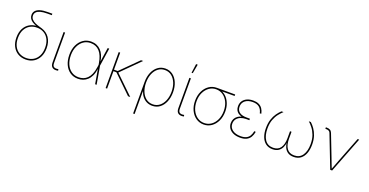

<svg xmlns="http://www.w3.org/2000/svg" viewBox="-35 -1627 5196 2704"><g transform="rotate(20 2563.5 -274.5)"><path d="M283.2 7.8Q216.8 7.8 165.5 -22.7Q114.3 -53.2 85.4 -109.4Q56.6 -165.5 56.6 -242.2Q56.6 -319.3 85.4 -374.8Q114.3 -430.2 165.5 -460.2Q216.8 -490.2 283.2 -490.2L336.9 -467.3Q296.4 -477.1 262 -489.5Q227.5 -502 201.9 -518.8Q176.3 -535.6 161.9 -558.8Q147.5 -582 147.5 -612.3Q147.5 -647.9 169.2 -673.8Q190.9 -699.7 236.1 -713.6Q281.2 -727.5 352.1 -727.5H418V-705.1H352.1Q287.6 -705.1 247.3 -693.6Q207 -682.1 188.5 -661.4Q169.9 -640.6 169.9 -612.3Q169.9 -578.1 190.9 -555.2Q211.9 -532.2 242.4 -518.3Q272.9 -504.4 302.5 -496.1Q332 -487.8 349.1 -482.4Q385.3 -471.2 414.8 -450.2Q444.3 -429.2 465.3 -398.9Q486.3 -368.7 497.6 -329.3Q508.8 -290 508.8 -242.2Q508.8 -165.5 480 -109.4Q451.2 -53.2 400.4 -22.7Q349.6 7.8 283.2 7.8ZM283.2 -14.6Q342.8 -14.6 388.7 -41.7Q434.6 -68.8 460.4 -119.9Q486.3 -170.9 486.3 -242.2Q486.3 -313.5 460.4 -364.5Q434.6 -415.5 388.7 -442.6Q342.8 -469.7 283.2 -469.7Q223.6 -469.7 177.5 -442.6Q131.3 -415.5 105.2 -364.5Q79.1 -313.5 79.1 -242.2Q79.1 -170.9 105.2 -119.9Q131.3 -68.8 177.5 -41.7Q223.6 -14.6 283.2 -14.6Z M760.3 1Q712.4 9.3 683.8 -11.2Q655.3 -31.7 655.3 -85.4V-539.1H677.7V-85.4Q677.7 -40.5 699.7 -27.6Q721.7 -14.6 759.3 -22Q762.2 -22.9 762 -22.7Q761.7 -22.5 764.6 -22.9L769 -1Q767.1 -1 764.9 -0.5Q762.7 0 760.3 1Z M1068.4 10.7Q999 10.7 947.8 -24.7Q896.5 -60.1 868.4 -123Q840.3 -186 840.3 -268.6Q840.3 -349.6 869.4 -412.1Q898.4 -474.6 950 -510.5Q1001.5 -546.4 1068.4 -546.4Q1113.8 -546.4 1150.6 -531Q1187.5 -515.6 1214.8 -486.8Q1242.2 -458 1260.3 -416.7Q1278.3 -375.5 1285.6 -323.7H1291.5L1298.8 -272L1346.2 0H1323.7L1272 -299.3Q1262.7 -354.5 1245.6 -396.5Q1228.5 -438.5 1203.1 -466.8Q1177.7 -495.1 1144.3 -509.5Q1110.8 -523.9 1068.4 -523.9Q1007.8 -523.9 961.7 -491.2Q915.5 -458.5 889.2 -400.9Q862.8 -343.3 862.8 -268.6Q862.8 -192.4 888.2 -134.8Q913.6 -77.1 960 -44.7Q1006.3 -12.2 1068.4 -12.2Q1106 -12.2 1138.9 -24.2Q1171.9 -36.1 1198.5 -62.5Q1225.1 -88.9 1243.7 -131.3Q1262.2 -173.8 1271 -234.9L1315.9 -539.1H1339.4L1298.8 -268.1L1292 -214.4H1286.1Q1277.8 -154.3 1257.6 -111.3Q1237.3 -68.4 1208 -41.3Q1178.7 -14.2 1143.1 -1.7Q1107.4 10.7 1068.4 10.7Z M1503.4 -539.1V0H1481V-539.1ZM1847.2 -539.1 1568.4 -261.2H1488.8V-283.7H1559.1L1815.9 -539.1ZM1816.9 0 1541.5 -267.6 1567.9 -272.5 1850.1 0Z M1967.3 204.1V-268.6Q1967.3 -349.1 1993.9 -411.9Q2020.5 -474.6 2068.8 -510.7Q2117.2 -546.9 2181.2 -546.9Q2245.1 -546.9 2293 -510.7Q2340.8 -474.6 2367.4 -411.6Q2394 -348.6 2394 -268.6Q2394 -188 2367.4 -124.8Q2340.8 -61.5 2293 -25.4Q2245.1 10.7 2180.7 10.7Q2135.3 10.7 2097.7 -7.6Q2060.1 -25.9 2033 -59.1Q2005.9 -92.3 1992.2 -136.7H1989.7V204.1ZM2180.7 -11.7Q2238.3 -11.7 2281.2 -45.2Q2324.2 -78.6 2347.9 -136.5Q2371.6 -194.3 2371.6 -268.6Q2371.6 -342.3 2347.9 -400.1Q2324.2 -458 2281.5 -491.2Q2238.8 -524.4 2181.2 -524.4Q2123 -524.4 2080.1 -491Q2037.1 -457.5 2013.4 -399.7Q1989.7 -341.8 1989.7 -268.6Q1989.7 -194.3 2013.2 -136.5Q2036.6 -78.6 2079.3 -45.2Q2122.1 -11.7 2180.7 -11.7Z M2645.5 1Q2597.7 9.3 2569.1 -11.2Q2540.5 -31.7 2540.5 -85.4V-539.1H2563V-85.4Q2563 -40.5 2585 -27.6Q2606.9 -14.6 2644.5 -22Q2647.5 -22.9 2647.2 -22.7Q2647 -22.5 2649.9 -22.9L2654.3 -1Q2652.3 -1 2650.1 -0.5Q2647.9 0 2645.5 1ZM2544.4 -616.7 2563 -752.9H2587.4L2562.5 -616.7Z M2952.1 10.7Q2887.2 10.7 2835.9 -24.9Q2784.7 -60.5 2755.1 -122.8Q2725.6 -185.1 2725.6 -264.6Q2725.6 -344.2 2755.1 -406.2Q2784.7 -468.3 2835.9 -503.7Q2887.2 -539.1 2952.1 -539.1H3226.6V-516.6H3007.8H2952.1Q2894 -516.6 2847.9 -483.9Q2801.8 -451.2 2774.9 -394.5Q2748 -337.9 2748 -264.6Q2748 -190.9 2774.7 -133.8Q2801.3 -76.7 2847.4 -44.2Q2893.6 -11.7 2952.1 -11.7Q3010.3 -11.7 3056.2 -44.2Q3102.1 -76.7 3128.7 -133.8Q3155.3 -190.9 3155.3 -264.6Q3155.3 -337.9 3128.7 -394.8Q3102.1 -451.7 3056.2 -484.1Q3010.3 -516.6 2952.1 -516.6V-535.2Q3000.5 -535.2 3041.5 -515.4Q3082.5 -495.6 3113 -459.5Q3143.6 -423.3 3160.6 -373.8Q3177.7 -324.2 3177.7 -264.6Q3177.7 -185.1 3148.2 -122.8Q3118.7 -60.5 3067.9 -24.9Q3017.1 10.7 2952.1 10.7Z M3497.1 9.3Q3437.5 9.3 3394.5 -10Q3351.6 -29.3 3328.6 -63.2Q3305.7 -97.2 3305.7 -140.1Q3305.7 -175.8 3320.1 -203.6Q3334.5 -231.4 3360.6 -250.5Q3386.7 -269.5 3422.4 -279.3Q3458 -289.1 3501 -289.1H3538.1V-267.1H3487.3Q3442.9 -267.1 3406.7 -252Q3370.6 -236.8 3349.6 -208Q3328.6 -179.2 3328.6 -138.7Q3328.6 -83 3374.3 -48.1Q3419.9 -13.2 3497.1 -13.2Q3549.8 -13.2 3582 -29.3Q3614.3 -45.4 3631.6 -75.2Q3648.9 -105 3656.7 -146L3678.7 -143.1Q3670.9 -97.2 3650.6 -63Q3630.4 -28.8 3593 -9.8Q3555.7 9.3 3497.1 9.3ZM3500 -267.6Q3456.1 -267.6 3422.4 -276.1Q3388.7 -284.7 3366 -301.3Q3343.3 -317.9 3331.8 -342.5Q3320.3 -367.2 3320.3 -399.4Q3320.3 -443.8 3342 -476.8Q3363.8 -509.8 3403.6 -528.1Q3443.4 -546.4 3497.6 -546.4Q3545.9 -546.4 3579.8 -530.8Q3613.8 -515.1 3634.8 -485.1Q3655.8 -455.1 3665.5 -411.1L3643.6 -406.7Q3630.4 -466.3 3595.2 -495.1Q3560.1 -523.9 3497.6 -523.9Q3425.8 -523.9 3384.5 -490.5Q3343.3 -457 3342.8 -400.9Q3342.8 -347.7 3379.6 -318.6Q3416.5 -289.6 3487.3 -289.6H3538.1V-267.6Z M3982.4 5.9Q3920.4 5.9 3878.7 -26.1Q3836.9 -58.1 3815.9 -114.5Q3794.9 -170.9 3794.9 -244.1Q3794.9 -317.9 3813.5 -373.8Q3832 -429.7 3861.1 -470.5Q3890.1 -511.2 3920.9 -539.1H3951.2Q3921.4 -512.2 3890.4 -473.1Q3859.4 -434.1 3838.4 -378.2Q3817.4 -322.3 3817.4 -243.7Q3817.4 -141.6 3859.1 -79.1Q3900.9 -16.6 3982.4 -16.6Q4058.1 -16.6 4093.8 -69.1Q4129.4 -121.6 4129.4 -211.4V-316.9H4151.9V-211.4Q4151.9 -121.6 4187.7 -69.1Q4223.6 -16.6 4298.8 -16.6Q4380.9 -16.6 4422.6 -79.1Q4464.4 -141.6 4464.4 -243.7Q4464.4 -322.3 4443.1 -378.2Q4421.9 -434.1 4391.1 -473.1Q4360.4 -512.2 4330.1 -539.1H4360.8Q4391.6 -511.2 4420.4 -470.5Q4449.2 -429.7 4468 -373.8Q4486.8 -317.9 4486.8 -244.1Q4486.8 -170.9 4465.8 -114.5Q4444.8 -58.1 4403.1 -26.1Q4361.3 5.9 4299.3 5.9Q4243.7 5.9 4209.5 -18.1Q4175.3 -42 4158.7 -79.8Q4142.1 -117.7 4138.7 -159.2H4142.6Q4140.1 -117.7 4123 -79.8Q4106 -42 4071.8 -18.1Q4037.6 5.9 3982.4 5.9Z M4847.2 0 4657.7 -487.8Q4650.4 -504.9 4635.3 -512.2Q4620.1 -519.5 4596.7 -519.5H4585V-542H4596.7Q4628.9 -542 4649.2 -530.3Q4669.4 -518.6 4679.2 -493.7L4807.1 -164.1Q4821.3 -127 4835.4 -89.4Q4849.6 -51.8 4864.7 -14.6H4858.9Q4874 -51.8 4887.9 -89.4Q4901.9 -127 4916 -164.1L5062 -539.1H5085.4L4876 0Z"/></g></svg>

Font: Inter 18pt Thin
Style: Regular
Weight: 250
Designer: Rasmus Andersson
Foundry: rsms
Version: Version 4.001;git-66647c0bb